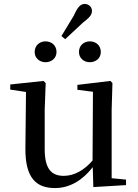

<svg xmlns="http://www.w3.org/2000/svg" viewBox="-20 -940 700 975"><path d="M211 -624C241 -624 267 -644 267 -676C267 -710 241 -730 211 -730C182 -730 156 -710 156 -676C156 -644 182 -624 211 -624ZM292 -757 311 -741 400 -824C433 -850 447 -863 447 -885C447 -907 428 -920 410 -920C389 -920 374 -904 355 -861ZM436 -624C466 -624 492 -644 492 -676C492 -710 466 -730 436 -730C407 -730 381 -710 381 -676C381 -644 407 -624 436 -624ZM454 10 620 0V-28L547 -35V-383L551 -518L541 -529L373 -509V-484L452 -474L450 -125C408 -76 357 -47 304 -47C242 -47 207 -81 207 -183V-383L212 -518L201 -529L32 -511V-485L112 -473L109 -186C108 -37 163 15 259 15C337 15 401 -27 451 -91Z"/></svg>

Font: Source Han Serif SC Medium
Style: Regular
Weight: 500
Designer: Ryoko NISHIZUKA 西塚涼子 (kana & ideographs); Frank Grießhammer (Latin, Greek & Cyrillic); Wenlong ZHANG 张文龙 (bopomofo); San
Foundry: Adobe
Version: Version 2.003;hotconv 1.1.1;makeotfexe 2.6.0